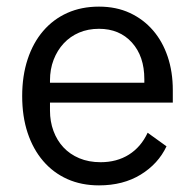

<svg xmlns="http://www.w3.org/2000/svg" viewBox="-20 -548 589 580"><path d="M279 12Q226 12 183.5 -7Q141 -26 110.5 -61.5Q80 -97 63.5 -146.5Q47 -196 47 -258Q47 -319 63.5 -369Q80 -419 110.5 -454.5Q141 -490 183.5 -509Q226 -528 279 -528Q331 -528 372 -509Q413 -490 442 -456.5Q471 -423 486.5 -377Q502 -331 502 -276V-238H131V-214Q131 -181 141.5 -152.5Q152 -124 171.5 -103Q191 -82 219.5 -70Q248 -58 284 -58Q333 -58 369.5 -81Q406 -104 426 -147L483 -106Q458 -53 405 -20.5Q352 12 279 12ZM279 -461Q246 -461 219 -449.5Q192 -438 172.5 -417Q153 -396 142 -367.5Q131 -339 131 -305V-298H416V-309Q416 -378 378.5 -419.5Q341 -461 279 -461Z"/></svg>

Font: IBM Plex Sans Thai
Style: Regular
Weight: 400
Designer: Mike Abbink, Paul van der Laan, Pieter van Rosmalen, Ben Mitchell, Mark Frömberg
Foundry: Bold Monday
Version: Version 1.1